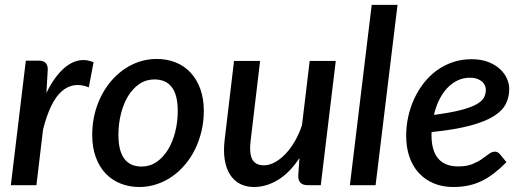

<svg xmlns="http://www.w3.org/2000/svg" viewBox="-20 -760 2145 788"><path d="M170.5 -378.5Q190 -419 212.8 -448Q235.5 -477 260.2 -493.5Q285 -510 311.2 -513Q337.5 -516 364 -504.5L344.5 -401.5Q281 -427 233.2 -385.2Q185.5 -343.5 156.5 -227.5L129.5 0H24.5L86 -511H140Q157.5 -511 166.8 -502.2Q176 -493.5 176 -475Z M561.5 -76.5Q595 -76.5 622.5 -95.2Q650 -114 669.2 -145.5Q688.5 -177 699 -218.2Q709.5 -259.5 709.5 -304.5Q709.5 -370.5 685.2 -402.2Q661 -434 613.5 -434Q579.5 -434 552.2 -415.5Q525 -397 506 -366Q487 -335 476.5 -293.5Q466 -252 466 -206.5Q466 -76.5 561.5 -76.5ZM552 7.5Q510 7.5 474.5 -6.8Q439 -21 413.2 -48.2Q387.5 -75.5 373 -115.2Q358.5 -155 358.5 -205.5Q358.5 -271 379.2 -328Q400 -385 436 -427.2Q472 -469.5 520.2 -493.8Q568.5 -518 623.5 -518Q665.5 -518 701 -503.8Q736.5 -489.5 762 -462.2Q787.5 -435 802 -395.2Q816.5 -355.5 816.5 -305Q816.5 -262 807 -222Q797.5 -182 780.5 -147.2Q763.5 -112.5 739.2 -84Q715 -55.5 685.8 -35.2Q656.5 -15 622.5 -3.8Q588.5 7.5 552 7.5Z M1358 -510 1296.5 0H1243Q1204 0 1204 -38L1209 -111.5Q1170 -52 1121.8 -22.2Q1073.5 7.5 1022.5 7.5Q990.5 7.5 965.5 -5.2Q940.5 -18 924.5 -42.8Q908.5 -67.5 902.5 -103.5Q896.5 -139.5 902 -186L940.5 -510H1047.5L1009 -186Q1002 -131.5 1015.2 -106.5Q1028.5 -81.5 1063 -81.5Q1084 -81.5 1106.5 -93.2Q1129 -105 1150 -126.5Q1171 -148 1189 -178.5Q1207 -209 1219.5 -246.5L1251 -510Z M1416 0 1505.5 -740H1611.5L1521.5 0Z M1909 -441Q1881 -441 1857.2 -429.5Q1833.5 -418 1814.8 -397.8Q1796 -377.5 1782.2 -349.5Q1768.5 -321.5 1761 -288.5Q1830 -297.5 1872 -308.5Q1914 -319.5 1936.5 -332.5Q1959 -345.5 1966.5 -360.2Q1974 -375 1974 -391.5Q1974 -399.5 1970.5 -408.5Q1967 -417.5 1959.2 -424.5Q1951.5 -431.5 1939 -436.2Q1926.5 -441 1909 -441ZM2058.5 -94.5Q2032.5 -68 2007.5 -48.8Q1982.5 -29.5 1956.5 -17Q1930.5 -4.5 1902 1.5Q1873.5 7.5 1840 7.5Q1795.5 7.5 1760 -7.5Q1724.5 -22.5 1699.2 -49.8Q1674 -77 1660.5 -115.8Q1647 -154.5 1647 -202.5Q1647 -242.5 1655.5 -281.2Q1664 -320 1680.2 -355Q1696.5 -390 1719.8 -419.8Q1743 -449.5 1772.8 -471Q1802.5 -492.5 1838.2 -504.8Q1874 -517 1915 -517Q1954.5 -517 1983.5 -505.8Q2012.5 -494.5 2031.8 -476.8Q2051 -459 2060.5 -437.5Q2070 -416 2070 -395.5Q2070 -362 2056.2 -334Q2042.5 -306 2007 -283.5Q1971.5 -261 1909.8 -244.5Q1848 -228 1751.5 -218Q1751 -215 1751 -211.8Q1751 -208.5 1751 -205Q1751 -141.5 1778.5 -109.2Q1806 -77 1861 -77Q1895.5 -77 1918.5 -86.5Q1941.5 -96 1957.8 -107.2Q1974 -118.5 1986.2 -128Q1998.5 -137.5 2012 -137.5Q2022.5 -137.5 2031.5 -127.5Z"/></svg>

Font: Lato 2
Style: Italic
Weight: 600
Italic angle: -7°
Designer: Lukasz Dziedzic with Adam Twardoch and Botio Nikoltchev
Foundry: tyPoland Lukasz Dziedzic
Version: Version 2.015; 2015-08-06; http://www.latofonts.com/